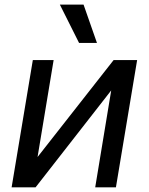

<svg xmlns="http://www.w3.org/2000/svg" viewBox="-20 -803 638 823"><path d="M141 -130 209.9 -545.5H120.7L29.8 0H132.5L456.7 -415.5L388.1 0H476.9L567.8 -545.5H467ZM236.5 -783.4 318.9 -619H395.6L338.1 -783.4Z"/></svg>

Font: Margiela Sans Text
Style: Italic
Weight: 400
Italic angle: -9.39999°
Designer: Stefan Endress, Andreas Faust
Version: Version 1.100;FEAKit 1.0